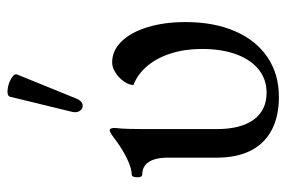

<svg xmlns="http://www.w3.org/2000/svg" viewBox="-144 -594 750 502"><g transform="rotate(-90 231.0 -343.0)"><path d="M69.8 -150.9V-278.8Q69.8 -301.3 64.7 -316.2Q59.6 -331.1 49.8 -338.6Q40 -346.2 24.9 -346.2Q20.5 -346.2 19 -353Q17.6 -359.9 19.3 -366.7Q21 -373.5 24.9 -373.5Q41.5 -373.5 67.4 -386Q93.3 -398.4 120.1 -418.9Q128.4 -425.3 133.5 -428.2Q138.7 -431.2 141.6 -431.2Q144.5 -431.2 146 -427.7Q147.5 -424.3 147.5 -417.5Q145.5 -400.9 145 -380.9Q144.5 -360.8 144.5 -342.3V-150.9Q144.5 -88.4 169.2 -54.7Q193.8 -21 239.7 -21Q274.4 -21 300.3 -41.7Q326.2 -62.5 340.1 -100.6Q354 -138.7 354 -190.4Q354 -233.9 342.5 -270.5Q331.1 -307.1 309.8 -332.5Q288.6 -357.9 259.8 -369.1Q259.8 -380.9 269 -394Q278.3 -407.2 292 -416Q305.7 -424.8 318.8 -424.8Q349.6 -424.8 373.5 -400.4Q397.5 -376 410.9 -332.3Q424.3 -288.6 424.3 -232.9Q424.3 -158.7 400.4 -103.5Q376.5 -48.3 332.3 -18.6Q288.1 11.2 228.5 11.2Q177.7 11.2 142.1 -7.6Q106.4 -26.4 88.1 -62.7Q69.8 -99.1 69.8 -150.9ZM189.5 -529.3 229 -691.4Q231 -699.7 246.8 -698.2Q262.7 -696.8 276.6 -688.7Q290.5 -680.7 287.1 -672.9L224.1 -518.1Q218.8 -504.4 209 -502.2Q199.2 -500 192.9 -508.3Q186.5 -516.6 189.5 -529.3Z"/></g></svg>

Font: Junicode Two Beta VF
Style: Regular
Weight: 400
Designer: Peter S. Baker
Foundry: Briery Creek Software
Version: Version 1.031 beta; ttfautohint (v1.8.1.43-b0c9)